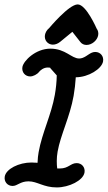

<svg xmlns="http://www.w3.org/2000/svg" viewBox="-32 -824 475 848"><path d="M201.3 -626.8C212 -626.8 223.4 -630.9 233.4 -639L287.6 -683.5L323.2 -638.1C329.8 -629.6 339.6 -625.5 350.2 -625.5C374.2 -625.5 397.7 -646 401.6 -668.2C403.5 -678.8 401.3 -689.6 394.7 -698.1C394.7 -698.1 348.7 -804.5 311.2 -804.5C271.9 -804.5 185.7 -700.4 185 -699.9C174.8 -691.6 168.6 -680.7 166.6 -669.8C162.4 -646 179.6 -626.8 201.3 -626.8ZM-11 -44.5C-15 -21.8 0.8 -2.7 23.5 -2.7C45.2 -2.7 57.2 -23.1 94 -23.1C132.8 -23.1 160.3 3.8 218.5 3.8C273.1 3.8 335 -26.8 341.2 -61.8C345.2 -84.5 329.5 -103.6 306.7 -103.6C279.6 -103.6 271 -79.9 232.5 -79.9C231.3 -79.9 230.1 -79.9 228.9 -80H220.7C218.3 -97.6 217.3 -125.4 222.4 -154.2C235.4 -228.1 276.8 -308.1 293.1 -400.5C297.9 -428 301 -455.5 302.7 -482.7C359 -482.7 417.4 -520.1 423.2 -552.7C427.2 -575.5 411.5 -594.5 388.7 -594.5C367 -594.5 354.4 -576 332.3 -568.2C327.2 -566.4 322.4 -565.6 317.8 -565.6C283.3 -565.6 257.7 -609.1 190.4 -609.1C125.8 -609.1 72 -556 67 -528.2C63 -505.5 78.8 -486.4 101.5 -486.4C114.2 -486.4 132.2 -495.5 140.5 -506.4C144.8 -512.2 159.5 -525.8 178.7 -525.8C180.4 -525.8 182.1 -525.7 183.8 -525.5C185.7 -525.5 187.5 -525.5 190 -524.5C190.6 -522.7 191.2 -520.9 192.9 -520L218.7 -490.9C218.2 -462.9 215.3 -434 210.2 -405.2C194.6 -316.5 153.7 -237.4 138.6 -151.9C136.1 -137.8 134.5 -123.5 134.1 -109.1L133.3 -104.5C129.8 -105.5 127.1 -105.5 123.4 -105.5C118.1 -106 112.7 -106.3 107.3 -106.3C51.1 -106.3 -5.1 -77.9 -11 -44.5Z"/></svg>

Font: TudorRose
Style: Oblique
Weight: 500
Italic angle: 10°
Version: Version 001.000